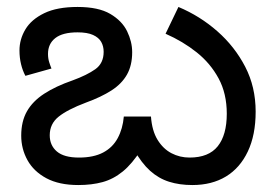

<svg xmlns="http://www.w3.org/2000/svg" viewBox="-20 -520 790 552"><path d="M533 12Q496 12 466 2.5Q436 -7 411.5 -29Q387 -51 365 -90H386Q360 -49 333 -27Q306 -5 275 3.5Q244 12 205 12Q150 12 113.5 -7.5Q77 -27 59 -59.5Q41 -92 41 -130Q41 -171 57.5 -200Q74 -229 107 -250.5Q140 -272 189 -289Q230 -304 254 -321Q278 -338 278 -371Q278 -387 271 -399.5Q264 -412 247.5 -419.5Q231 -427 203 -427Q160 -427 139 -410.5Q118 -394 118 -365Q118 -352 121.5 -341Q125 -330 128 -323L53 -302Q45 -317 40.5 -335.5Q36 -354 36 -375Q36 -407 53 -435.5Q70 -464 107 -482Q144 -500 203 -500Q263 -500 297 -480Q331 -460 345.5 -430Q360 -400 360 -370Q360 -332 345 -305.5Q330 -279 300.5 -260Q271 -241 227 -225Q174 -205 148.5 -184.5Q123 -164 123 -131Q123 -102 143.5 -84.5Q164 -67 207 -67Q249 -67 276.5 -81.5Q304 -96 318.5 -123Q333 -150 336 -185H414Q417 -144 433 -118Q449 -92 473 -79.5Q497 -67 525 -67Q580 -67 606 -99.5Q632 -132 632 -193Q632 -251 608.5 -294.5Q585 -338 545.5 -369.5Q506 -401 456 -423L493 -500Q555 -474 605 -430Q655 -386 685 -328Q715 -270 715 -199Q715 -132 692.5 -84.5Q670 -37 629.5 -12.5Q589 12 533 12Z"/></svg>

Font: telugu115
Style: Regular
Weight: 400
Designer: Jelle Bosma - Monotype Design Team
Foundry: Monotype Imaging Inc.
Version: Version 2.003